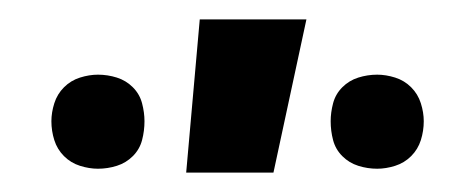

<svg xmlns="http://www.w3.org/2000/svg" viewBox="-20 -778 490 198"><path d="M172 -600 186 -758H296L262 -600ZM369 -604Q359 -604 349.5 -607Q340 -610 333 -617Q326 -624 323.5 -633.5Q321 -643 321 -653Q321 -662 323.5 -671.5Q326 -681 333 -688Q340 -695 349.5 -698Q359 -701 369 -701Q378 -701 387.5 -698Q397 -695 404 -688Q411 -681 414 -671.5Q417 -662 417 -653Q417 -643 414 -633.5Q411 -624 404 -617Q397 -610 387.5 -607Q378 -604 369 -604ZM81 -604Q72 -604 62.5 -607Q53 -610 46 -617Q39 -624 36 -633.5Q33 -643 33 -653Q33 -662 36 -671.5Q39 -681 46 -688Q53 -695 62.5 -698Q72 -701 81 -701Q91 -701 100.5 -698Q110 -695 117 -688Q124 -681 126.5 -671.5Q129 -662 129 -653Q129 -643 126.5 -633.5Q124 -624 117 -617Q110 -610 100.5 -607Q91 -604 81 -604Z"/></svg>

Font: Iosevka Etoile Heavy
Style: Regular
Weight: 900
Designer: Belleve Invis
Foundry: Belleve Invis
Version: Version 22.1.2; ttfautohint (v1.8.4)